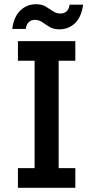

<svg xmlns="http://www.w3.org/2000/svg" viewBox="-20 -890 442 910"><path d="M65 0V-93H144V-602H65V-695H337V-602H258V-93H337V0ZM261 -751Q234 -751 215.5 -762Q197 -773 181 -784.5Q165 -796 145 -796Q129 -796 117 -785.5Q105 -775 102 -753H38Q46 -812 77 -841Q108 -870 151 -870Q178 -870 196.5 -859Q215 -848 231 -837Q247 -826 267 -826Q284 -826 295.5 -836Q307 -846 310 -868H374Q366 -809 335.5 -780Q305 -751 261 -751Z"/></svg>

Font: Parkinsans Medium
Style: Regular
Weight: 500
Designer: Red Stone, Indian Type Foundry
Foundry: Indian Type Foundry
Version: Version 1.000